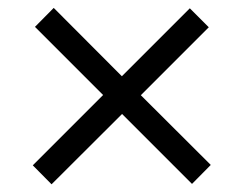

<svg xmlns="http://www.w3.org/2000/svg" viewBox="-20 -576 620 486"><path d="M508.5 -507 336.5 -335 513.5 -158.5 466 -110.5 289 -287.5 110.5 -109.5 63 -157.5 241 -335.5 68.5 -508 116 -556 288.5 -383 460.5 -555Z"/></svg>

Font: Lato TR
Style: Regular
Weight: 400
Designer: Lukasz Dziedzic
Foundry: tyPoland Lukasz Dziedzic
Version: Version 1.104 2013